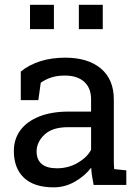

<svg xmlns="http://www.w3.org/2000/svg" viewBox="-20 -782 593 812"><path d="M207 10.3Q124.5 10.3 81.5 -30Q38.6 -70.3 38.6 -143.6Q38.6 -193.8 66.2 -231.2Q93.8 -268.6 146 -289.3Q198.2 -310.1 271 -310.1H365.2V-361.8Q365.2 -409.7 336.2 -436Q307.1 -462.4 254.4 -462.4Q221.2 -462.4 196.8 -454.3Q172.4 -446.3 152.3 -432.1L142.1 -358.4H67.9V-479.5Q103.5 -508.3 150.9 -523.2Q198.2 -538.1 255.9 -538.1Q352.1 -538.1 406.7 -492.2Q461.4 -446.3 461.4 -360.8V-106.4Q461.4 -96.2 461.7 -86.4Q461.9 -76.7 462.9 -66.9L514.2 -61.5V0H376Q371.6 -21.5 369.1 -38.6Q366.7 -55.7 365.7 -72.8Q337.9 -37.1 296.1 -13.4Q254.4 10.3 207 10.3ZM221.2 -70.3Q269 -70.3 308.6 -93.3Q348.1 -116.2 365.2 -148.4V-244.1H267.6Q201.2 -244.1 168 -212.4Q134.8 -180.7 134.8 -141.6Q134.8 -106.9 156.2 -88.6Q177.7 -70.3 221.2 -70.3ZM313.5 -658.7V-761.7H414.6V-658.7ZM106.9 -658.7V-761.7H208V-658.7Z"/></svg>

Font: Roboto Slab LO
Style: Regular
Weight: 400
Designer: Google
Version: Version 2.000